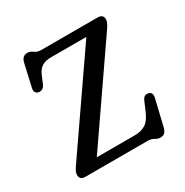

<svg xmlns="http://www.w3.org/2000/svg" viewBox="-170 -862 982 1019"><g transform="rotate(-30 321.0 -352.5)"><path d="M567 -623.5 178 -59.5H411.5Q451 -59.5 477.8 -76.8Q504.5 -94 523.5 -139.5L547.5 -195.5Q559.5 -222 583 -217Q611 -211.5 602.5 -177.5L565 -19.5Q559.5 0.5 550.5 9.8Q541.5 19 524 19Q507.5 19 492.5 9.5Q477.5 0 455.5 0H74Q40 0 40 -30.5Q40 -41.5 45.8 -52.8Q51.5 -64 60 -76.5L449.5 -640.5H231Q198.5 -640.5 177.2 -627.2Q156 -614 142.5 -582L124.5 -538.5Q117.5 -522.5 106.8 -516.5Q96 -510.5 84.5 -512.5Q72.5 -514.5 66.2 -523.8Q60 -533 63.5 -548L94.5 -685.5Q103 -724 135.5 -724Q152.5 -724 168 -712Q183.5 -700 206.5 -700H552.5Q586.5 -700 586.5 -669.5Q586.5 -652.5 567 -623.5Z"/></g></svg>

Font: Fraunces 9pt S100
Style: Regular
Weight: 400
Version: Version 1.000; ttfautohint (v1.8.3)